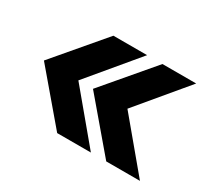

<svg xmlns="http://www.w3.org/2000/svg" viewBox="-98 -694 863 787"><g transform="rotate(30 333.5 -300.5)"><path d="M238.8 -70.3 43 -300.8 238.8 -531.2H398.3L206 -300.8L398.3 -70.3ZM471 -70.3 275.2 -300.8 471 -531.2H630.6L438.2 -300.8L630.6 -70.3Z"/></g></svg>

Font: Inter
Style: Regular
Weight: 400
Designer: Rasmus Andersson
Foundry: rsms
Version: Version 4.000;git-8c9346024